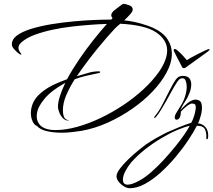

<svg xmlns="http://www.w3.org/2000/svg" viewBox="-20 -685 1134 1020"><path d="M306 20Q265 20 229.5 12Q194 4 176 -16Q163 -20 153.5 -39.5Q144 -59 144 -85Q144 -108 153 -132Q162 -156 183 -178Q209 -204 242.5 -223Q276 -242 336 -264Q364 -316 400.5 -369.5Q437 -423 475.5 -471.5Q514 -520 548 -558Q512 -557 464 -553.5Q416 -550 363 -544Q310 -538 259 -527Q208 -516 165.5 -500.5Q123 -485 96 -462Q78 -447 78 -431Q78 -417 92 -400Q96 -396 92 -395.5Q88 -395 86 -396Q70 -407 56.5 -422Q43 -437 43 -449Q43 -477 71.5 -497.5Q100 -518 148 -532.5Q196 -547 254 -556.5Q312 -566 371.5 -571.5Q431 -577 483.5 -579Q536 -581 571 -581L578 -589Q571 -596 571 -604Q571 -616 587 -630Q600 -641 613 -650Q619 -655 624.5 -658.5Q630 -662 634 -665Q648 -664 666.5 -657Q685 -650 685 -635Q685 -631 683 -625Q678 -613 640 -577Q690 -571 730 -559.5Q770 -548 794 -537Q847 -512 870 -476.5Q893 -441 893 -400Q893 -351 864 -298Q837 -248 790.5 -199Q744 -150 683 -107.5Q622 -65 553.5 -34Q485 -3 414 10Q389 14 361 17Q333 20 306 20ZM274 6Q328 6 389.5 -11Q451 -28 514 -58Q577 -88 635.5 -127Q694 -166 743 -211.5Q792 -257 825 -304Q845 -333 856.5 -362Q868 -391 868 -417Q868 -473 810.5 -512.5Q753 -552 619 -559Q609 -551 602 -544.5Q595 -538 590 -533Q553 -494 498 -427Q443 -360 388 -280Q421 -289 448 -297.5Q475 -306 503 -306H505Q512 -306 512 -302Q512 -298 505 -297Q471 -290 438.5 -282.5Q406 -275 377 -264Q348 -218 331 -177Q314 -136 314 -98Q314 -80 320 -64Q326 -48 348 -46Q347 -46 344.5 -45.5Q342 -45 340 -45Q326 -45 314 -57.5Q302 -70 295 -87.5Q288 -105 288 -119Q288 -163 327 -245Q254 -205 217 -161Q180 -117 176 -80Q176 -77 175.5 -74Q175 -71 175 -68Q175 -52 180 -40.5Q185 -29 193 -20Q207 -6 228 0Q249 6 274 6ZM908 -425Q914 -425 926 -414.5Q938 -404 951 -390Q964 -376 973 -365Q979 -370 996 -379.5Q1013 -389 1033 -399Q1053 -409 1069 -416.5Q1085 -424 1089 -424H1091Q1094 -424 1094 -422Q1094 -421 1090.5 -417Q1087 -413 1084 -411Q1057 -392 1030 -372Q1003 -352 966 -326Q963 -323 957 -323Q950 -323 947 -329Q947 -330 940 -343Q933 -356 924.5 -372.5Q916 -389 910 -401Q904 -413 905 -411Q903 -413 903 -417Q903 -425 908 -425ZM669 315Q655 315 638.5 305Q622 295 610.5 280.5Q599 266 599 251Q599 235 617 211Q635 187 661 162Q687 137 712.5 116Q738 95 753 84Q784 63 810.5 48Q837 33 863 20Q889 8 927 -7.5Q965 -23 996 -33Q1003 -44 1010.5 -67Q1018 -90 1019 -104Q1020 -107 1020 -110Q1020 -113 1020 -115Q1020 -129 1013.5 -132Q1007 -135 1000 -135Q991 -135 973.5 -122Q956 -109 941 -92Q941 -84 940 -79Q939 -74 938 -69Q936 -59 930 -54Q924 -49 919 -49Q908 -49 908 -62Q908 -67 913 -79Q917 -87 928 -104Q939 -121 943 -128Q957 -151 964.5 -177Q972 -203 972 -225Q972 -242 966 -257.5Q960 -273 941 -268Q932 -266 919.5 -247Q907 -228 892.5 -201.5Q878 -175 863 -148Q847 -120 833 -97.5Q819 -75 808 -63Q802 -57 801 -57Q799 -57 799.5 -60.5Q800 -64 802 -67Q825 -94 845 -134Q865 -174 881 -205Q900 -243 914 -262.5Q928 -282 950 -282Q976 -282 986 -269Q996 -256 996 -236Q996 -214 985.5 -188Q975 -162 963 -145Q954 -133 946 -116Q938 -99 938 -99Q965 -130 984.5 -143Q1004 -156 1020 -156Q1028 -156 1038 -151Q1046 -147 1049.5 -137Q1053 -127 1053 -115Q1053 -102 1050.5 -87.5Q1048 -73 1044 -62Q1041 -50 1037.5 -41.5Q1034 -33 1032 -30Q1059 -26 1072.5 -8.5Q1086 9 1086 32Q1086 36 1086 40Q1086 44 1085 48Q1084 55 1079.5 54.5Q1075 54 1076 48Q1078 22 1069 2.5Q1060 -17 1026 -17Q1008 18 978.5 62Q949 106 911.5 150.5Q874 195 832.5 232.5Q791 270 749 292.5Q707 315 669 315ZM658 296Q682 296 723 273Q752 257 785 228Q818 199 850.5 163.5Q883 128 911.5 93Q940 58 960 28.5Q980 -1 988 -17Q961 -11 921 6Q881 23 836.5 49.5Q792 76 750 109Q708 142 676 179Q658 201 645.5 225.5Q633 250 633 269Q633 296 658 296Z"/></svg>

Font: The Nautigal
Style: Regular
Weight: 400
Designer: Robert E. Leuschke
Foundry: Robert E. Leuschke
Version: Version 1.100; ttfautohint (v1.8.3)